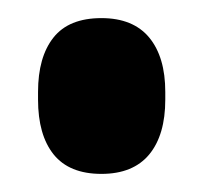

<svg xmlns="http://www.w3.org/2000/svg" viewBox="-20 -180 224 212"><path d="M92 12Q56.5 12 39.2 -9.5Q22 -31 22 -70V-78.5Q22 -117 39 -138.5Q56 -160 92 -160Q127 -160 144.8 -138.5Q162.5 -117 162.5 -78.5V-70Q162.5 -31 144.8 -9.5Q127 12 92 12Z"/></svg>

Font: Anek Latin Condensed
Style: Bold
Weight: 700
Width: 3
Designer: Yesha Goshar
Foundry: Ek Type
Version: Version 1.003